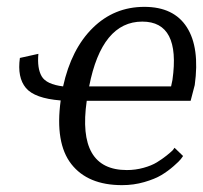

<svg xmlns="http://www.w3.org/2000/svg" viewBox="-20 -530 592 560"><path d="M92 -373Q88 -331 101.5 -307.5Q115 -284 164 -278Q188 -387 250.5 -448.5Q313 -510 401 -510Q487 -510 525 -450.5Q563 -391 548 -282L536 -236H233Q204 -34 350 -34Q375 -34 398.5 -40.5Q422 -47 437.5 -56.5Q453 -66 465.5 -76Q478 -86 484 -92L489 -99L514 -75Q512 -72 507.5 -66Q503 -60 486.5 -45.5Q470 -31 451 -19.5Q432 -8 401 1Q370 10 336 10Q236 10 188 -51.5Q140 -113 157 -237Q81 -243 55.5 -273.5Q30 -304 38 -361ZM479 -278 483 -297Q507 -467 395 -467Q277 -467 240 -278Z"/></svg>

Font: Arsenal
Style: Italic
Weight: 400
Italic angle: -9.10001°
Designer: Andrij Shevchenko
Foundry: Stairsfor
Version: Version 2.001;PS 002.001;hotconv 1.0.88;makeotf.lib2.5.64775